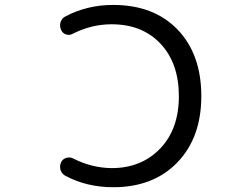

<svg xmlns="http://www.w3.org/2000/svg" viewBox="-20 -785 1040 794"><path d="M441.4 -684.6Q358.4 -684.6 281.2 -645.5Q267.6 -637.7 252.9 -642.6Q238.3 -647.5 232.4 -662.1Q228.5 -670.9 228.5 -679.7Q228.5 -686.5 230.5 -693.4Q235.4 -709 250 -716.8Q339.8 -764.6 448.2 -764.6Q616.2 -764.6 714.4 -662.6Q812.5 -560.5 812.5 -387.7Q812.5 -215.8 713.4 -113.3Q614.3 -10.7 448.2 -10.7Q339.8 -10.7 251 -57.6Q236.3 -65.4 230.5 -81.1Q228.5 -88.9 228.5 -95.7Q228.5 -104.5 232.4 -113.3Q238.3 -127 253.4 -131.8Q268.6 -136.7 282.2 -129.9Q358.4 -90.8 441.4 -89.8Q564.5 -89.8 642.1 -170.4Q719.7 -251 719.7 -387.2Q719.7 -523.4 644 -604Q568.4 -684.6 441.4 -684.6Z"/></svg>

Font: Rounded-X Mgen+ 1m regular
Style: Regular
Weight: 400
Designer: [Source Han Sans]
Ryoko NISHIZUKA  (kana & ideographs); Paul D. Hunt (Latin, Greek & Cyrillic); Wenlong ZHANG  (bopomofo
Version: Version 1.059.20150602